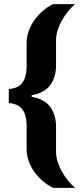

<svg xmlns="http://www.w3.org/2000/svg" viewBox="-20 -763 405 933"><path d="M238.7 150Q214.9 138.8 191.7 119.9Q168.5 100.9 149.7 76Q131 51 120.2 21.7Q109.3 -7.7 109.3 -39.8V-151.6Q109.3 -178.1 102.9 -202.2Q96.5 -226.3 78 -242.7Q59.5 -259.2 22.7 -262.2V-330.2Q59.5 -333.2 78 -349.7Q96.5 -366.2 102.9 -390.8Q109.3 -415.4 109.3 -441.4V-552.6Q109.3 -584.7 120.2 -614.1Q131 -643.5 149.7 -668.7Q168.5 -693.9 191.7 -713.1Q214.9 -732.3 238.7 -743H344.5Q327.8 -728.4 311.2 -708.4Q294.7 -688.4 281.5 -665.1Q268.3 -641.9 260.3 -616.9Q252.4 -592 252.4 -568V-445.6Q252.4 -389 224.8 -350.3Q197.2 -311.6 133.5 -300V-293Q197.2 -281.4 224.8 -242.7Q252.4 -204 252.4 -146.9V-25Q252.4 -1 260.3 23.9Q268.3 48.9 281.5 72.1Q294.7 95.4 311.2 115.4Q327.8 135.4 344.5 150Z"/></svg>

Font: Saira Thin
Style: Regular
Weight: 100
Designer: Hector Gatti with collaboration of the Omnibus-Type team
Foundry: Omnibus-Type
Version: Version 1.101